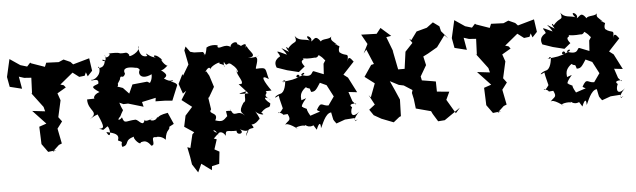

<svg xmlns="http://www.w3.org/2000/svg" viewBox="-49 -753 3814 1152"><g transform="rotate(-5 1858.0 -177.0)"><path d="M493 -415 522 -446 511 -522 412 -494 397 -510 357 -528 327 -515 252 -518 242 -494 162 -522 156 -527 136 -505 96 -517 34 -559 10 -453 21 -393 94 -375 81 -449 112 -439 155 -436 151 -340 143 -348 213 -255 220 -228 143 -237 221 -154 177 -139 180 -64 181 -34 217 16 267 10 244 18 285 -20 303 -27 285 -118 316 -159 292 -191 293 -174 318 -286 303 -329 356 -360 345 -374 325 -380 404 -445 442 -416 475 -420 484 -440Z M981 -85 982 -87 952 -155C867 -141 901 -119 887 -136C875 -101 817 -123 861 -130C849 -125 802 -107 811 -131C801 -77 776 -127 756 -131C696 -129 689 -108 676 -152C666 -137 637 -130 667 -159C695 -219 689 -168 668 -241L692 -230L720 -231L811 -204L804 -233L888 -251L885 -230L942 -229L986 -225L1023 -315C1021 -337 961 -342 1001 -342C993 -357 993 -330 947 -362C971 -377 968 -387 934 -413C952 -411 983 -448 976 -436C950 -444 926 -500 955 -464C906 -529 883 -498 911 -492C868 -495 840 -545 860 -505C848 -504 812 -496 809 -571C830 -535 737 -499 753 -520C738 -545 729 -533 707 -535C686 -534 708 -544 623 -540C660 -542 602 -494 606 -535C624 -464 560 -519 603 -503C600 -444 543 -459 564 -467C580 -413 522 -385 514 -393C502 -377 564 -409 552 -365C516 -351 501 -351 555 -315C508 -300 511 -263 545 -279L477 -277C475 -206 549 -198 482 -157C520 -180 520 -177 532 -182C572 -94 561 -97 533 -95C567 -88 545 -77 585 -106C604 -87 600 -19 575 -72C626 -62 654 -51 640 -16C681 1 651 -7 663 25C711 16 671 -14 741 -31C719 -29 785 45 775 -4C769 27 797 -26 837 33C872 32 824 -30 875 -14C858 -17 902 -24 926 5C934 -68 964 -44 951 -81C932 -39 945 -35 951 -69ZM854 -326 890 -327 845 -352 756 -343 732 -290 697 -327C622 -356 675 -314 669 -356L683 -378C691 -418 699 -373 717 -410C702 -448 737 -451 783 -441C817 -441 804 -399 819 -436C786 -421 798 -357 876 -394C876 -326 825 -328 837 -295Z M1208 -477 1195 -500 1141 -502 1118 -508 1093 -542 1084 -519 1101 -433 1063 -369 1060 -379 1032 -322 1053 -262 1074 -277 1041 -224 1101 -178 1057 -129 1043 -63 1100 -25 1088 -13 1069 67 1051 61 1063 121 1070 166 1103 217 1126 167 1186 211 1189 187 1233 177 1241 104 1212 88 1231 29 1214 23 1244 -6C1188 -28 1232 -45 1243 12C1232 -10 1266 -27 1287 13C1289 -30 1299 -9 1354 -12C1351 20 1408 10 1374 -20C1429 15 1439 -37 1407 26C1423 -49 1480 5 1447 -41C1439 -45 1465 -29 1500 -75C1492 -64 1515 -50 1476 -118C1491 -96 1545 -86 1511 -107C1554 -153 1565 -119 1570 -158C1519 -198 1544 -208 1579 -173C1515 -220 1567 -210 1549 -233L1584 -234C1547 -286 1516 -343 1574 -304C1555 -369 1573 -376 1504 -372C1493 -369 1530 -433 1507 -442C1550 -461 1517 -436 1460 -441C1529 -446 1465 -482 1459 -513C1435 -482 1482 -549 1422 -515C1462 -486 1390 -551 1401 -520C1416 -555 1362 -543 1362 -516C1328 -541 1291 -503 1283 -525C1301 -535 1246 -543 1218 -525C1207 -460 1197 -485 1197 -485ZM1306 -104C1279 -77 1272 -72 1232 -85C1261 -134 1188 -123 1213 -153L1202 -225L1206 -224L1242 -286L1220 -355L1204 -383C1185 -363 1225 -427 1230 -392C1229 -411 1302 -441 1286 -422C1341 -407 1304 -380 1314 -431C1333 -387 1331 -439 1363 -407C1412 -369 1386 -339 1383 -380C1382 -337 1438 -293 1396 -284C1403 -287 1420 -291 1391 -289L1445 -229C1379 -230 1369 -229 1439 -244C1405 -227 1437 -186 1410 -176C1373 -120 1397 -119 1412 -98C1367 -145 1350 -79 1325 -147C1334 -93 1359 -143 1301 -134Z M2062 -128 2043 -185 2095 -179 2048 -271 2022 -291 2090 -364C2069 -393 2060 -398 2053 -366C2067 -429 2049 -394 2010 -427C2003 -448 2014 -458 2013 -463C1999 -470 1968 -490 2001 -473C1971 -502 1961 -502 1970 -528C1964 -507 1911 -519 1905 -501C1873 -546 1869 -517 1846 -506C1864 -534 1797 -561 1838 -513C1814 -525 1770 -514 1751 -549C1767 -494 1744 -527 1704 -474C1710 -478 1676 -507 1709 -456C1635 -500 1675 -481 1695 -440C1607 -483 1648 -458 1653 -435C1660 -433 1604 -420 1627 -368L1688 -347L1757 -330L1795 -361C1754 -412 1813 -393 1783 -414C1773 -418 1786 -401 1860 -408C1887 -400 1902 -463 1873 -429C1930 -391 1896 -398 1945 -372C1937 -410 1929 -401 1909 -367L1905 -304L1847 -327C1830 -333 1844 -283 1769 -312C1781 -330 1798 -322 1783 -313C1709 -273 1750 -339 1760 -304C1730 -288 1705 -285 1650 -280C1688 -269 1640 -299 1671 -286C1670 -269 1663 -215 1635 -210C1604 -203 1582 -174 1628 -202C1616 -218 1636 -148 1642 -122C1647 -128 1617 -80 1612 -100C1664 -84 1616 -80 1668 -85C1690 -41 1667 -50 1645 -19C1660 -43 1729 17 1723 8C1683 -1 1764 -15 1767 -4C1762 -26 1779 20 1826 -9C1798 -30 1808 -18 1834 24C1852 -22 1862 -16 1860 17C1871 1 1892 -70 1929 -72C1942 -12 1932 -36 1955 -3L2008 -22L2066 -26L2069 -7L2085 -17C2049 2 2071 -37 2098 -63C2049 -20 2041 -60 2057 -92C2024 -117 2099 -116 2080 -107ZM1754 -159C1767 -157 1735 -195 1791 -236C1814 -217 1810 -242 1820 -205C1846 -204 1852 -217 1877 -255L1916 -237L1953 -166L1917 -115C1876 -114 1876 -149 1845 -94C1866 -75 1883 -92 1803 -63C1766 -127 1807 -92 1763 -117C1773 -123 1731 -105 1787 -170Z M2377 -195 2427 -163 2422 -146 2430 -109 2437 -51 2527 -27 2535 -10 2564 37 2604 34 2701 -33 2674 -2 2624 -87 2646 -134 2572 -141 2571 -202 2549 -206 2488 -216 2483 -240 2521 -305 2509 -358 2539 -373 2596 -406 2646 -474 2668 -453 2628 -500 2621 -530 2584 -557 2545 -528 2482 -511 2446 -462 2434 -471 2451 -445 2405 -396 2391 -294H2352L2329 -410L2334 -399L2298 -493L2328 -498L2268 -551L2242 -518L2149 -521L2182 -462L2154 -407L2172 -429L2210 -339L2193 -335L2147 -267C2166 -252 2186 -238 2205 -223L2174 -141L2162 -156L2194 -96L2158 -68L2182 -33L2226 -8L2298 20L2334 -9L2344 -13L2347 -113C2330 -152 2314 -190 2296 -228L2348 -201Z M3172 -415 3201 -446 3190 -522 3091 -494 3076 -510 3036 -528 3006 -515 2931 -518 2921 -494 2841 -522 2835 -527 2815 -505 2775 -517 2713 -559 2689 -453 2700 -393 2773 -375 2760 -449 2791 -439 2834 -436 2830 -340 2822 -348 2892 -255 2899 -228 2822 -237 2900 -154 2856 -139 2859 -64 2860 -34 2896 16 2946 10 2923 18 2964 -20 2982 -27 2964 -118 2995 -159 2971 -191 2972 -174 2997 -286 2982 -329 3035 -360 3024 -374 3004 -380 3083 -445 3121 -416 3154 -420 3163 -440Z M3662 -128 3643 -185 3695 -179 3648 -271 3622 -291 3690 -364C3669 -393 3660 -398 3653 -366C3667 -429 3649 -394 3610 -427C3603 -448 3614 -458 3613 -463C3599 -470 3568 -490 3601 -473C3571 -502 3561 -502 3570 -528C3564 -507 3511 -519 3505 -501C3473 -546 3469 -517 3446 -506C3464 -534 3397 -561 3438 -513C3414 -525 3370 -514 3351 -549C3367 -494 3344 -527 3304 -474C3310 -478 3276 -507 3309 -456C3235 -500 3275 -481 3295 -440C3207 -483 3248 -458 3253 -435C3260 -433 3204 -420 3227 -368L3288 -347L3357 -330L3395 -361C3354 -412 3413 -393 3383 -414C3373 -418 3386 -401 3460 -408C3487 -400 3502 -463 3473 -429C3530 -391 3496 -398 3545 -372C3537 -410 3529 -401 3509 -367L3505 -304L3447 -327C3430 -333 3444 -283 3369 -312C3381 -330 3398 -322 3383 -313C3309 -273 3350 -339 3360 -304C3330 -288 3305 -285 3250 -280C3288 -269 3240 -299 3271 -286C3270 -269 3263 -215 3235 -210C3204 -203 3182 -174 3228 -202C3216 -218 3236 -148 3242 -122C3247 -128 3217 -80 3212 -100C3264 -84 3216 -80 3268 -85C3290 -41 3267 -50 3245 -19C3260 -43 3329 17 3323 8C3283 -1 3364 -15 3367 -4C3362 -26 3379 20 3426 -9C3398 -30 3408 -18 3434 24C3452 -22 3462 -16 3460 17C3471 1 3492 -70 3529 -72C3542 -12 3532 -36 3555 -3L3608 -22L3666 -26L3669 -7L3685 -17C3649 2 3671 -37 3698 -63C3649 -20 3641 -60 3657 -92C3624 -117 3699 -116 3680 -107ZM3354 -159C3367 -157 3335 -195 3391 -236C3414 -217 3410 -242 3420 -205C3446 -204 3452 -217 3477 -255L3516 -237L3553 -166L3517 -115C3476 -114 3476 -149 3445 -94C3466 -75 3483 -92 3403 -63C3366 -127 3407 -92 3363 -117C3373 -123 3331 -105 3387 -170Z"/></g></svg>

Font: Asimov Aggro
Style: Medium
Weight: 500
Designer: Google
Version: Version 2.000980; 2014